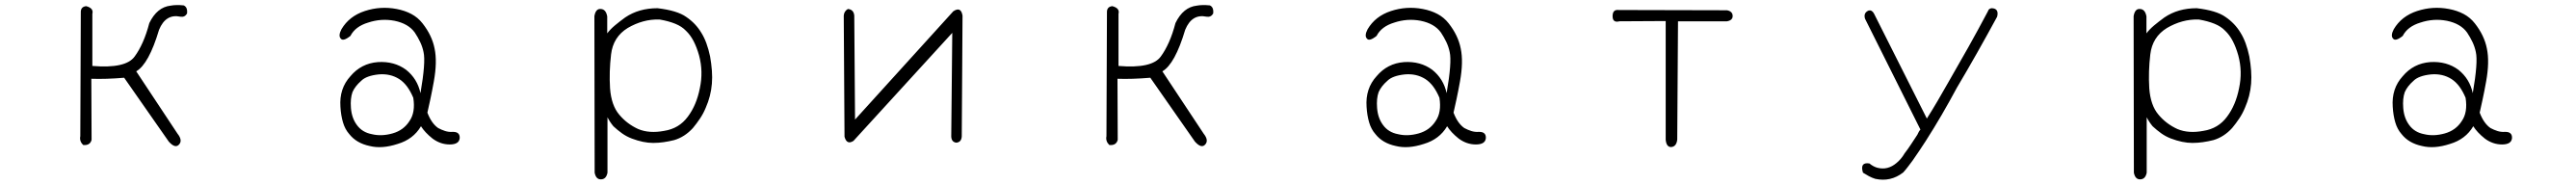

<svg xmlns="http://www.w3.org/2000/svg" viewBox="-20 -570 10040 721"><path d="M316 -546Q346 -538 340 -516V-313Q471 -302 505 -350Q522 -373 536.5 -405.5Q551 -438 562 -480Q592 -542 645 -548Q666 -552 696 -549Q712 -542 709 -517Q700 -502 683 -505Q626 -517 600 -454Q560 -320 511 -292L672 -49Q692 -24 679 -8Q664 11 638 -18L464 -267Q428 -264 396 -263Q364 -262 336 -263L337 -25Q331 -2 304 -5Q289 -20 293 -39L295 -525Q296 -544 316 -546Z M1311 -456Q1341 -507 1402 -527Q1463 -547 1526 -535Q1558 -529 1583.5 -515.5Q1609 -502 1627 -479Q1664 -432 1674 -381Q1685 -329 1671 -252Q1664 -213 1657.5 -183Q1651 -153 1646 -131Q1662 -89 1688 -71Q1701 -64 1715 -59.5Q1729 -55 1744 -56Q1773 -57 1772 -32Q1770 -7 1733 -7Q1697 -7 1666 -30Q1636 -54 1621 -78Q1591 -27 1530 -9Q1469 11 1421 -1Q1369 -12 1341 -48Q1325 -66 1317 -93Q1309 -120 1307 -154Q1302 -225 1346 -273Q1388 -323 1453 -328Q1485 -330 1512.5 -322.5Q1540 -315 1563 -298Q1607 -263 1619 -207Q1640 -328 1631 -367Q1627 -387 1618 -406Q1609 -425 1597 -443Q1572 -478 1518 -489Q1466 -499 1415 -482Q1365 -467 1346 -430Q1317 -407 1308 -420Q1298 -431 1311 -456ZM1591 -189Q1580 -215 1566.5 -233Q1553 -251 1536 -262Q1501 -284 1456 -280Q1408 -275 1388 -255Q1364 -234 1354 -211Q1345 -186 1348 -149Q1351 -110 1371 -83Q1392 -54 1430 -47Q1467 -38 1510 -50Q1553 -62 1576 -98Q1600 -132 1591 -189Z M2347 -440Q2359 -456 2377 -471Q2395 -486 2417 -502Q2470 -538 2543 -538Q2620 -529 2655 -504Q2692 -479 2714 -442Q2736 -407 2748 -350Q2753 -322 2755 -295Q2757 -268 2755 -244Q2751 -195 2731 -150Q2722 -128 2709 -108.5Q2696 -89 2681 -71Q2649 -36 2608 -24Q2588 -19 2567.5 -16Q2547 -13 2526 -13Q2488 -13 2443 -30Q2422 -38 2404.5 -50.5Q2387 -63 2371 -78Q2357 -95 2348 -113V103Q2343 129 2322 129Q2303 129 2298 103L2297 -507Q2302 -537 2322 -535Q2342 -534 2347 -506ZM2551 -494Q2518 -495 2487 -486.5Q2456 -478 2427 -461Q2370 -426 2362 -358Q2358 -324 2357 -291.5Q2356 -259 2358 -226Q2363 -159 2394 -123Q2409 -105 2427.5 -91Q2446 -77 2468 -67Q2511 -49 2569 -60Q2627 -69 2661 -115Q2695 -160 2708 -226Q2722 -291 2705 -354Q2696 -386 2683.5 -410Q2671 -434 2654 -450Q2638 -467 2612 -477.5Q2586 -488 2551 -494Z M3285 -535Q3308 -533 3310 -509L3313 -104L3696 -526Q3726 -546 3732 -509L3729 -39Q3728 -16 3708 -14Q3689 -16 3688 -38L3692 -442L3307 -21Q3281 -4 3272 -37L3269 -509Q3270 -526 3285 -535Z M4316 -546Q4346 -538 4340 -516V-313Q4471 -302 4505 -350Q4522 -373 4536.5 -405.5Q4551 -438 4562 -480Q4592 -542 4645 -548Q4666 -552 4696 -549Q4712 -542 4709 -517Q4700 -502 4683 -505Q4626 -517 4600 -454Q4560 -320 4511 -292L4672 -49Q4692 -24 4679 -8Q4664 11 4638 -18L4464 -267Q4428 -264 4396 -263Q4364 -262 4336 -263L4337 -25Q4331 -2 4304 -5Q4289 -20 4293 -39L4295 -525Q4296 -544 4316 -546Z M5311 -456Q5341 -507 5402 -527Q5463 -547 5526 -535Q5558 -529 5583.5 -515.5Q5609 -502 5627 -479Q5664 -432 5674 -381Q5685 -329 5671 -252Q5664 -213 5657.5 -183Q5651 -153 5646 -131Q5662 -89 5688 -71Q5701 -64 5715 -59.5Q5729 -55 5744 -56Q5773 -57 5772 -32Q5770 -7 5733 -7Q5697 -7 5666 -30Q5636 -54 5621 -78Q5591 -27 5530 -9Q5469 11 5421 -1Q5369 -12 5341 -48Q5325 -66 5317 -93Q5309 -120 5307 -154Q5302 -225 5346 -273Q5388 -323 5453 -328Q5485 -330 5512.5 -322.5Q5540 -315 5563 -298Q5607 -263 5619 -207Q5640 -328 5631 -367Q5627 -387 5618 -406Q5609 -425 5597 -443Q5572 -478 5518 -489Q5466 -499 5415 -482Q5365 -467 5346 -430Q5317 -407 5308 -420Q5298 -431 5311 -456ZM5591 -189Q5580 -215 5566.5 -233Q5553 -251 5536 -262Q5501 -284 5456 -280Q5408 -275 5388 -255Q5364 -234 5354 -211Q5345 -186 5348 -149Q5351 -110 5371 -83Q5392 -54 5430 -47Q5467 -38 5510 -50Q5553 -62 5576 -98Q5600 -132 5591 -189Z M6518 -26Q6515 1 6495 3Q6476 4 6473 -25V-488L6293 -487Q6266 -480 6266 -507Q6266 -534 6290 -531L6712 -530Q6733 -526 6734 -509Q6735 -491 6712 -487H6521Z M7264 -529Q7277 -532 7285 -517L7491 -108Q7512 -141 7532.5 -176Q7553 -211 7574 -248Q7614 -317 7653 -386.5Q7692 -456 7729 -526Q7732 -537 7744 -538Q7773 -537 7765 -505Q7727 -435 7688 -366Q7649 -297 7608 -228Q7579 -174 7549 -122.5Q7519 -71 7487 -21Q7475 -2 7462 17Q7449 36 7436 55Q7427 67 7418 79Q7409 91 7399 102Q7350 140 7290 127Q7277 123 7265 116.5Q7253 110 7242 103Q7229 61 7267 67Q7283 80 7299 84Q7339 94 7373 65Q7392 49 7404 28Q7418 10 7430 -8.5Q7442 -27 7454 -45Q7460 -59 7466 -65L7250 -497Q7243 -520 7264 -529Z M8347 -440Q8359 -456 8377 -471Q8395 -486 8417 -502Q8470 -538 8543 -538Q8620 -529 8655 -504Q8692 -479 8714 -442Q8736 -407 8748 -350Q8753 -322 8755 -295Q8757 -268 8755 -244Q8751 -195 8731 -150Q8722 -128 8709 -108.5Q8696 -89 8681 -71Q8649 -36 8608 -24Q8588 -19 8567.5 -16Q8547 -13 8526 -13Q8488 -13 8443 -30Q8422 -38 8404.5 -50.5Q8387 -63 8371 -78Q8357 -95 8348 -113V103Q8343 129 8322 129Q8303 129 8298 103L8297 -507Q8302 -537 8322 -535Q8342 -534 8347 -506ZM8551 -494Q8518 -495 8487 -486.5Q8456 -478 8427 -461Q8370 -426 8362 -358Q8358 -324 8357 -291.5Q8356 -259 8358 -226Q8363 -159 8394 -123Q8409 -105 8427.5 -91Q8446 -77 8468 -67Q8511 -49 8569 -60Q8627 -69 8661 -115Q8695 -160 8708 -226Q8722 -291 8705 -354Q8696 -386 8683.5 -410Q8671 -434 8654 -450Q8638 -467 8612 -477.5Q8586 -488 8551 -494Z M9311 -456Q9341 -507 9402 -527Q9463 -547 9526 -535Q9558 -529 9583.5 -515.5Q9609 -502 9627 -479Q9664 -432 9674 -381Q9685 -329 9671 -252Q9664 -213 9657.5 -183Q9651 -153 9646 -131Q9662 -89 9688 -71Q9701 -64 9715 -59.5Q9729 -55 9744 -56Q9773 -57 9772 -32Q9770 -7 9733 -7Q9697 -7 9666 -30Q9636 -54 9621 -78Q9591 -27 9530 -9Q9469 11 9421 -1Q9369 -12 9341 -48Q9325 -66 9317 -93Q9309 -120 9307 -154Q9302 -225 9346 -273Q9388 -323 9453 -328Q9485 -330 9512.5 -322.5Q9540 -315 9563 -298Q9607 -263 9619 -207Q9640 -328 9631 -367Q9627 -387 9618 -406Q9609 -425 9597 -443Q9572 -478 9518 -489Q9466 -499 9415 -482Q9365 -467 9346 -430Q9317 -407 9308 -420Q9298 -431 9311 -456ZM9591 -189Q9580 -215 9566.5 -233Q9553 -251 9536 -262Q9501 -284 9456 -280Q9408 -275 9388 -255Q9364 -234 9354 -211Q9345 -186 9348 -149Q9351 -110 9371 -83Q9392 -54 9430 -47Q9467 -38 9510 -50Q9553 -62 9576 -98Q9600 -132 9591 -189Z"/></svg>

Font: Yomogi
Style: Regular
Weight: 400
Designer: satsuyako
Foundry: satsuyako
Version: Version 3.100